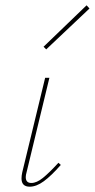

<svg xmlns="http://www.w3.org/2000/svg" viewBox="-20 -700 357 723"><path d="M61 -28Q61 -39 64 -52L150 -407H166L80 -51Q77 -41 77 -33Q77 -11 98 -11Q118 -11 141.5 -30Q165 -49 200 -87L209 -79Q173 -38 145 -17.5Q117 3 92 3Q61 3 61 -28ZM144 -524 306 -680 317 -668 154 -514Z"/></svg>

Font: Ysabeau Thin
Style: Italic
Weight: 200
Italic angle: -12°
Designer: Christian Thalmann (Catharsis Fonts)
Version: Version 0.003